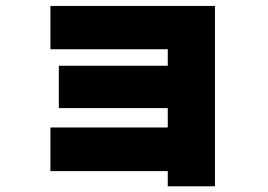

<svg xmlns="http://www.w3.org/2000/svg" viewBox="-20 -626 920 660"><path d="M556.7 14.4V-37.8H153.3V-187.8H556.7V-254.4H182.2V-400H556.7V-456.7H153.3V-605.6H718.9V14.4Z"/></svg>

Font: Paperlogy 9 Black
Style: Regular
Weight: 900
Designer: redesigned by Lee Juim, glyphs from Gmarket Sans & Montserrat
Foundry: PT&
Version: Version 1.001